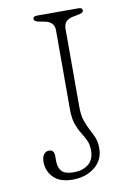

<svg xmlns="http://www.w3.org/2000/svg" viewBox="-82 -751 550 816"><g transform="rotate(-10 193.0 -343.5)"><path d="M299 -99Q299 -48.5 260.8 -17.8Q222.5 13 165.5 13Q111 13 83.2 -14.8Q55.5 -42.5 55.5 -83Q55.5 -102.5 63.8 -114.2Q72 -126 87.5 -126Q109 -126 109 -98.5V-76Q109 -49 123.2 -33Q137.5 -17 175.5 -17Q213.5 -17 238.2 -36.5Q263 -56 263 -95.5Q263 -122 254.2 -140.2Q245.5 -158.5 234 -176.8Q222.5 -195 213.8 -219.5Q205 -244 205 -283V-625Q205 -661 164 -669L138 -674Q119 -678 119 -688Q119 -700 136 -700H315Q332 -700 332 -688Q332 -678 313 -674L287 -669Q246 -661 246 -625V-288Q246 -251.5 254 -227.2Q262 -203 272.5 -184Q283 -165 291 -145.5Q299 -126 299 -99Z"/></g></svg>

Font: Fraunces 9pt S100 Thin
Style: Regular
Weight: 100
Version: Version 1.000; ttfautohint (v1.8.3)